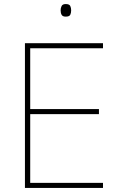

<svg xmlns="http://www.w3.org/2000/svg" viewBox="-20 -927 590 947"><path d="M488 0H103V-714H488V-689H129V-389H468V-364H129V-25H488ZM304 -907Q322 -907 326.5 -897.5Q331 -888 331 -876Q331 -863 326.5 -854Q322 -845 304 -845Q289 -845 284 -854Q279 -863 279 -876Q279 -888 284 -897.5Q289 -907 304 -907Z"/></svg>

Font: Noto Sans Thaana Thin
Style: Regular
Weight: 100
Designer: David Williams
Foundry: Google Inc.
Version: Version 3.001; ttfautohint (v1.8.4.7-5d5b)